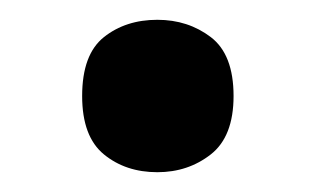

<svg xmlns="http://www.w3.org/2000/svg" viewBox="-20 -161 319 194"><path d="M63 -64Q63 -106 85 -123.5Q107 -141 139 -141Q170 -141 193 -123.5Q216 -106 216 -64Q216 -23 193 -5Q170 13 139 13Q107 13 85 -5Q63 -23 63 -64Z"/></svg>

Font: Noto Sans SemiBold
Style: Regular
Weight: 600
Designer: Monotype Design Team
Foundry: Monotype Imaging Inc.
Version: Version 2.007